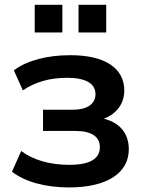

<svg xmlns="http://www.w3.org/2000/svg" viewBox="-20 -783 606 813"><path d="M272.5 10.7C434.6 10.7 525.4 -51.3 525.4 -150.9C525.4 -218.8 486.3 -264.2 419.4 -280.3C472.7 -300.3 506.3 -343.3 506.3 -399.4C506.3 -495.6 423.3 -549.3 278.3 -549.3C180.7 -549.3 96.2 -527.8 38.6 -485.4L76.7 -400.4C128.4 -435.5 189.9 -453.6 264.6 -453.6C345.7 -453.6 384.3 -427.7 384.3 -384.3C384.3 -341.8 347.7 -318.4 289.1 -318.4H162.1V-228.5H299.3C367.2 -228.5 402.8 -204.6 402.8 -160.2C402.8 -110.8 361.3 -85 273.4 -85C192.9 -85 120.6 -105 69.8 -143.6L30.8 -56.2C85.4 -12.7 173.8 10.7 272.5 10.7ZM429.7 -645.5V-762.7H312.5V-645.5ZM244.1 -645.5V-762.7H127V-645.5Z"/></svg>

Font: Winston SemiBold
Style: Regular
Weight: 600
Designer: Vernon Adams, Kim Jin-seong, David Berlow, Cristiano Sobral
Foundry: The Winston Project Authors
Version: Version 3.004